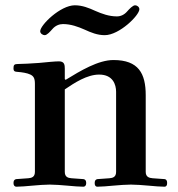

<svg xmlns="http://www.w3.org/2000/svg" viewBox="-20 -700 673 726"><path d="M132 -582C132 -573 142 -567 149 -567C158 -567 170 -581 178 -590C189 -603 204 -609 218 -609C248 -609 275 -599 300 -588C324 -577 348 -567 376 -567C431 -567 507 -642 507 -665C507 -674 498 -680 491 -680C482 -680 469 -666 461 -657C450 -644 436 -638 422 -638C392 -638 365 -648 340 -659C316 -670 291 -680 263 -680C208 -680 132 -605 132 -582ZM31 -8C31 2 36 6 42 6C55 6 82 4 102 2C125 0 149 -2 168 -2C187 -2 212 0 235 2C255 4 282 6 295 6C301 6 306 2 306 -8C306 -17 302 -23 292 -23L250 -26C237 -27 225 -31 225 -50V-362C262 -387 309 -418 355 -418C407 -418 419 -380 419 -353V-50C419 -31 407 -27 394 -26L352 -23C342 -23 338 -17 338 -8C338 2 342 6 348 6C361 6 388 4 408 2C431 0 456 -2 475 -2C494 -2 519 0 542 2C562 4 589 6 602 6C608 6 612 2 612 -8C612 -17 609 -23 599 -23L557 -26C544 -27 531 -31 531 -50V-340C531 -422 504 -473 409 -473C352 -473 285 -433 228 -398L225 -401V-440C225 -454 224 -468 203 -468C187 -468 159 -465 127 -462C102 -460 61 -458 47 -458C34 -458 31 -454 31 -442C31 -429 37 -429 48 -428C62 -427 83 -424 95 -418C107 -412 112 -404 112 -383V-50C112 -31 100 -27 87 -26L45 -23C35 -23 31 -17 31 -8Z"/></svg>

Font: Monomakh Unicode
Style: Regular
Weight: 400
Version: Version 1.2